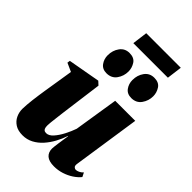

<svg xmlns="http://www.w3.org/2000/svg" viewBox="-270 -994 1100 1100"><g transform="rotate(45 280.0 -444.5)"><path d="M141.5 13Q104.5 13 80.8 -2.2Q57 -17.5 45.5 -41.8Q34 -66 34 -93.5Q34 -109 35.8 -128.8Q37.5 -148.5 40 -170.5Q42.5 -192.5 45.8 -214.2Q49 -236 52 -255.5L81.5 -440L29.5 -463.5L32 -480.5L227.5 -515.5L248.5 -496L220.5 -285.5Q217.5 -264.5 214.5 -240Q211.5 -215.5 208.8 -193Q206 -170.5 204.2 -153.8Q202.5 -137 202.5 -131Q202.5 -119 204.2 -110.2Q206 -101.5 211.8 -96.5Q217.5 -91.5 229 -91.5Q250 -91.5 270.2 -114.2Q290.5 -137 307.5 -170Q324.5 -203 335 -233.5L377.5 -502.5H540L478.5 -91Q476.5 -75.5 483.2 -69.2Q490 -63 497 -63Q506.5 -63 518.8 -68.8Q531 -74.5 541 -85.5L553.5 -60.5Q537 -40 512 -23.8Q487 -7.5 457 2Q427 11.5 395 11.5Q354 11.5 334.5 -5.5Q315 -22.5 315 -53Q315 -59 316.5 -71.5Q318 -84 320.2 -100Q322.5 -116 325.2 -133.8Q328 -151.5 330.5 -168H328.5Q317.5 -135 300 -102.8Q282.5 -70.5 259 -44.2Q235.5 -18 206 -2.5Q176.5 13 141.5 13ZM230.5 -578.5Q197 -578.5 179.8 -602.2Q162.5 -626 162.5 -656.5Q162.5 -696 183.8 -725.2Q205 -754.5 242.5 -754.5Q280.5 -754.5 296.8 -729.2Q313 -704 313 -675Q313 -638 291.8 -608.2Q270.5 -578.5 230.5 -578.5ZM431 -578.5Q397.5 -578.5 380.2 -602.2Q363 -626 363 -656.5Q363 -696 384.2 -725.2Q405.5 -754.5 443 -754.5Q481 -754.5 497.2 -729.2Q513.5 -704 513.5 -675Q513.5 -638 492.2 -608.2Q471 -578.5 431 -578.5ZM229.5 -902H509.5L497.5 -809.5H217.5Z"/></g></svg>

Font: Merriweather 144pt Black
Style: Italic
Weight: 900
Italic angle: -7.8°
Version: Version 2.101